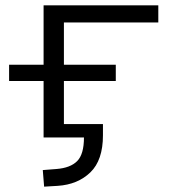

<svg xmlns="http://www.w3.org/2000/svg" viewBox="-20 -514 636 718"><path d="M145 184 140 122 191 118Q243 114 268.5 88.5Q294 63 294 0H143V-211H14V-272H143V-494H572V-430H219V-272H413V-211H219V-50H365V-8Q365 85 318 130.5Q271 176 196 181Z"/></svg>

Font: Nunito Sans 7pt Expanded Light
Style: Regular
Weight: 300
Width: 7
Designer: Vernon Adams
Foundry: Vernon Adams
Version: Version 3.101;gftools[0.9.27]